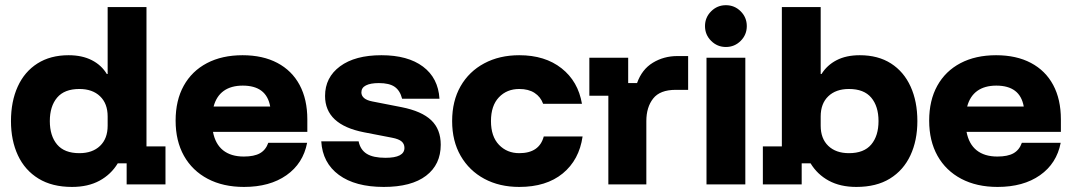

<svg xmlns="http://www.w3.org/2000/svg" viewBox="-20 -728 4232 758"><path d="M264.2 10Q185.8 10 132.1 -22.9Q78.3 -55.8 50.8 -114.6Q23.3 -173.3 23.3 -250Q23.3 -327.5 50 -386.2Q76.7 -445 127.9 -477.5Q179.2 -510 250.8 -510Q304.2 -510 342.5 -490.4Q380.8 -470.8 401.7 -435.8H405V-700H558.3V-150H633.3V0H480V-83.3H445Q418.3 -39.2 372.9 -14.6Q327.5 10 264.2 10ZM293.3 -123.3Q345 -123.3 375 -152.1Q405 -180.8 405 -231.7V-268.3Q405 -319.2 375 -347.9Q345 -376.7 293.3 -376.7Q234.2 -376.7 205.4 -342.5Q176.7 -308.3 176.7 -250Q176.7 -191.7 205.4 -157.5Q234.2 -123.3 293.3 -123.3Z M943.3 10Q860.8 10 800 -22.1Q739.2 -54.2 706.2 -112.9Q673.3 -171.7 673.3 -251.7Q673.3 -331.7 705.4 -389.6Q737.5 -447.5 797.1 -478.8Q856.7 -510 937.5 -510Q1017.5 -510 1075 -479.6Q1132.5 -449.2 1162.9 -392.5Q1193.3 -335.8 1193.3 -256.7V-207.5H820.8Q830 -159.2 860.8 -134.6Q891.7 -110 942.5 -110Q983.3 -110 1006.2 -122.9Q1029.2 -135.8 1039.2 -164.2H1192.5Q1176.7 -82.5 1110.8 -36.2Q1045 10 943.3 10ZM823.3 -307.5H1046.7Q1039.2 -349.2 1012.1 -369.6Q985 -390 938.3 -390Q892.5 -390 863.3 -369.2Q834.2 -348.3 823.3 -307.5Z M1495 10Q1382.5 10 1317.9 -37.5Q1253.3 -85 1248.3 -170H1395.8Q1402.5 -136.7 1427.9 -120.8Q1453.3 -105 1501.7 -105Q1576.7 -105 1576.7 -144.2Q1576.7 -160 1565.4 -169.6Q1554.2 -179.2 1528.3 -184.2L1416.7 -205.8Q1263.3 -235.8 1263.3 -349.2Q1263.3 -422.5 1322.5 -466.2Q1381.7 -510 1485.8 -510Q1590 -510 1650 -465Q1710 -420 1715 -338.3H1567.5Q1559.2 -370.8 1537.9 -385.4Q1516.7 -400 1475.8 -400Q1442.5 -400 1424.6 -390.8Q1406.7 -381.7 1406.7 -363.3Q1406.7 -350 1417.5 -340.8Q1428.3 -331.7 1450 -327.5L1565 -305Q1645 -289.2 1682.5 -253.3Q1720 -217.5 1720 -156.7Q1720 -78.3 1662.1 -34.2Q1604.2 10 1495 10Z M2030 10Q1951.7 10 1892.1 -22.1Q1832.5 -54.2 1798.8 -112.5Q1765 -170.8 1765 -250Q1765 -329.2 1798.3 -387.5Q1831.7 -445.8 1891.7 -477.9Q1951.7 -510 2030 -510Q2131.7 -510 2197.1 -458.3Q2262.5 -406.7 2277.5 -318.3H2124.2Q2114.2 -345.8 2090.4 -361.2Q2066.7 -376.7 2030 -376.7Q1980.8 -376.7 1949.6 -343.8Q1918.3 -310.8 1918.3 -250Q1918.3 -189.2 1950 -156.2Q1981.7 -123.3 2030 -123.3Q2109.2 -123.3 2126.7 -189.2H2280Q2266.7 -96.7 2201.7 -43.3Q2136.7 10 2030 10Z M2381.7 0V-350H2306.7V-500H2460V-400H2495Q2514.2 -454.2 2557.5 -480.4Q2600.8 -506.7 2654.2 -506.7H2696.7V-373.3H2647.5Q2585.8 -373.3 2558.8 -339.2Q2531.7 -305 2531.7 -250V0Z M2769.2 0V-500H2922.5V0ZM2845.8 -542.5Q2811.7 -542.5 2787.5 -566.7Q2763.3 -590.8 2763.3 -625Q2763.3 -659.2 2787.5 -683.3Q2811.7 -707.5 2845.8 -707.5Q2880 -707.5 2904.2 -683.3Q2928.3 -659.2 2928.3 -625Q2928.3 -590.8 2904.2 -566.7Q2880 -542.5 2845.8 -542.5Z M3360.8 10Q3297.5 10 3252.1 -14.6Q3206.7 -39.2 3180 -83.3H3145V0H2991.7V-150H3066.7V-700H3220V-435.8H3223.3Q3245 -470.8 3282.9 -490.4Q3320.8 -510 3374.2 -510Q3446.7 -510 3497.5 -477.5Q3548.3 -445 3575 -386.2Q3601.7 -327.5 3601.7 -250Q3601.7 -173.3 3574.2 -114.6Q3546.7 -55.8 3493.3 -22.9Q3440 10 3360.8 10ZM3331.7 -123.3Q3390.8 -123.3 3419.6 -157.5Q3448.3 -191.7 3448.3 -250Q3448.3 -308.3 3419.6 -342.5Q3390.8 -376.7 3331.7 -376.7Q3280 -376.7 3250 -347.9Q3220 -319.2 3220 -268.3V-231.7Q3220 -180.8 3250 -152.1Q3280 -123.3 3331.7 -123.3Z M3918.3 10Q3835.8 10 3775 -22.1Q3714.2 -54.2 3681.2 -112.9Q3648.3 -171.7 3648.3 -251.7Q3648.3 -331.7 3680.4 -389.6Q3712.5 -447.5 3772.1 -478.8Q3831.7 -510 3912.5 -510Q3992.5 -510 4050 -479.6Q4107.5 -449.2 4137.9 -392.5Q4168.3 -335.8 4168.3 -256.7V-207.5H3795.8Q3805 -159.2 3835.8 -134.6Q3866.7 -110 3917.5 -110Q3958.3 -110 3981.2 -122.9Q4004.2 -135.8 4014.2 -164.2H4167.5Q4151.7 -82.5 4085.8 -36.2Q4020 10 3918.3 10ZM3798.3 -307.5H4021.7Q4014.2 -349.2 3987.1 -369.6Q3960 -390 3913.3 -390Q3867.5 -390 3838.3 -369.2Q3809.2 -348.3 3798.3 -307.5Z"/></svg>

Font: Funnel Display ExtraBold
Style: Regular
Weight: 800
Designer: NORD ID, Kristian Moeller
Foundry: Dicotype
Version: Version 1.000